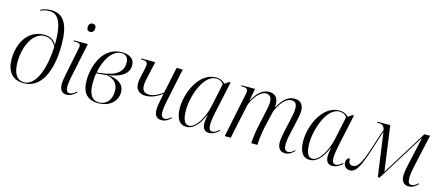

<svg xmlns="http://www.w3.org/2000/svg" viewBox="-51 -1343 4444 1926"><g transform="rotate(15 2170.5 -380.0)"><path d="M219 10C398 10 489 -181 489 -460C489 -665 433 -770 301 -770C252 -770 214 -757 191 -746L195 -736C219 -747 246 -757 283 -757C394 -757 426 -636 424 -443C399 -491 353 -514 298 -514C123 -514 41 -355 41 -194C41 -71 99 10 219 10ZM220 0C157 0 106 -47 106 -178C106 -352 187 -502 301 -502C361 -502 401 -472 423 -421C415 -222 354 0 220 0Z M731 -660C752 -660 772 -674 772 -709C772 -736 757 -747 736 -747C712 -747 695 -730 695 -698C695 -672 710 -660 731 -660ZM664 10C705 10 739 -14 767 -41L760 -48C736 -26 715 -12 690 -12C664 -12 652 -33 652 -77C652 -97 657 -133 663 -162L741 -536H596L594 -526H609C651 -526 667 -519 667 -494C667 -486 666 -477 663 -467L610 -205C601 -165 592 -116 592 -80C592 -26 615 10 664 10Z M993 10C1116 10 1188 -66 1188 -153C1188 -239 1123 -277 1022 -289C1137 -305 1226 -351 1226 -443C1226 -511 1176 -546 1092 -546C899 -546 823 -335 823 -181C823 -55 880 10 993 10ZM931 -288 900 -284C922 -406 990 -536 1091 -536C1139 -536 1165 -507 1165 -455C1165 -360 1099 -304 931 -288ZM998 0C922 0 889 -63 889 -169C889 -210 892 -246 898 -274C930 -276 984 -283 1007 -285C1091 -267 1126 -218 1126 -150C1126 -71 1086 0 998 0Z M1650 10C1692 10 1722 -11 1749 -38L1744 -45C1716 -22 1700 -12 1678 -12C1650 -12 1639 -35 1639 -74C1639 -108 1646 -153 1656 -197L1727 -536H1663L1606 -264C1561 -231 1513 -205 1464 -205C1411 -205 1391 -235 1391 -281C1391 -310 1399 -346 1409 -390L1441 -536H1297L1295 -526H1309C1344 -526 1364 -518 1364 -487C1364 -471 1359 -448 1352 -415L1344 -381C1334 -339 1329 -310 1329 -284C1329 -219 1371 -185 1434 -185C1500 -185 1550 -213 1604 -250L1591 -188C1582 -145 1576 -105 1576 -79C1576 -25 1599 10 1650 10Z M1910 10C1973 10 2032 -40 2083 -160H2086C2080 -128 2075 -97 2075 -71C2075 -20 2098 10 2143 10C2184 10 2223 -14 2248 -39L2243 -47C2216 -24 2196 -11 2172 -11C2146 -11 2135 -33 2135 -74C2135 -105 2145 -171 2153 -204L2224 -535H2207L2168 -506C2146 -528 2116 -546 2070 -546C1897 -546 1798 -318 1798 -159C1798 -54 1833 10 1910 10ZM1932 -8C1891 -8 1863 -46 1863 -152C1863 -293 1942 -536 2075 -536C2106 -536 2137 -523 2152 -497L2101 -256C2077 -142 2005 -8 1932 -8Z M2933 10C2974 10 3002 -11 3030 -39L3025 -47C3001 -24 2984 -11 2959 -11C2927 -11 2917 -41 2917 -80C2917 -103 2921 -132 2926 -157L2964 -328C2971 -362 2982 -406 2982 -442C2982 -499 2956 -544 2888 -544C2822 -544 2773 -504 2718 -408H2716C2718 -418 2719 -429 2719 -439C2719 -497 2694 -544 2624 -544C2561 -544 2508 -505 2455 -408H2453L2478 -536H2336L2334 -526H2347C2387 -526 2405 -520 2405 -489C2405 -481 2403 -465 2399 -448L2306 0H2369L2443 -351C2452 -396 2522 -521 2597 -521C2645 -521 2657 -482 2657 -446C2657 -409 2646 -364 2637 -323L2612 -209C2597 -143 2583 -55 2582 0H2646C2647 -55 2659 -142 2672 -199L2709 -358C2721 -398 2784 -521 2862 -521C2911 -521 2919 -482 2919 -447C2919 -409 2907 -359 2899 -323L2871 -196C2862 -154 2855 -115 2855 -83C2855 -30 2879 10 2933 10Z M3191 10C3254 10 3313 -40 3364 -160H3367C3361 -128 3356 -97 3356 -71C3356 -20 3379 10 3424 10C3465 10 3504 -14 3529 -39L3524 -47C3497 -24 3477 -11 3453 -11C3427 -11 3416 -33 3416 -74C3416 -105 3426 -171 3434 -204L3505 -535H3488L3449 -506C3427 -528 3397 -546 3351 -546C3178 -546 3079 -318 3079 -159C3079 -54 3114 10 3191 10ZM3213 -8C3172 -8 3144 -46 3144 -152C3144 -293 3223 -536 3356 -536C3387 -536 3418 -523 3433 -497L3382 -256C3358 -142 3286 -8 3213 -8Z M4216 10C4258 10 4288 -12 4314 -39L4308 -46C4281 -22 4265 -11 4242 -11C4216 -11 4203 -28 4203 -76C4203 -109 4211 -157 4220 -196L4295 -536H4236L3946 -69L3882 -536H3749L3747 -526H3763C3801 -526 3819 -516 3830 -471C3812 -428 3797 -375 3766 -281C3704 -86 3670 -44 3621 -44C3590 -44 3577 -65 3578 -108C3557 -108 3540 -88 3540 -59C3540 -30 3557 7 3606 7C3672 7 3707 -65 3773 -268C3794 -335 3811 -390 3833 -454L3896 0H3915L4221 -493H4223L4156 -194C4146 -149 4140 -108 4140 -81C4140 -26 4165 10 4216 10Z"/></g></svg>

Font: Noto Serif Display SemiCondensed Light
Style: Italic
Weight: 300
Width: 4
Italic angle: -12°
Designer: Monotype Design Team
Foundry: Monotype Imaging Inc.
Version: Version 2.009